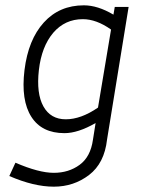

<svg xmlns="http://www.w3.org/2000/svg" viewBox="-20 -501 540 721"><path d="M329 24 339 -39Q273 -1 222 -1Q137 -1 98 -62Q58 -124 72 -238Q86 -352 144.5 -416.5Q203 -481 295 -481Q347 -481 406 -446L411 -475H463L382 23Q372 112 314.5 156Q257 200 182 200Q107 200 15 160L38 110Q126 148 182 148Q238 148 279 118Q320 88 329 24ZM348 -97 397 -390Q342 -429 291 -429Q224 -429 180 -378Q136 -326 126 -238Q116 -150 143 -101.5Q170 -53 227 -53Q284 -53 348 -97Z"/></svg>

Font: TypoPRO Lekton
Style: Italic
Weight: 400
Italic angle: -9.3°
Designer: Paolo Mazzetti, Luciano Perondi, Raffaele Flato, Elena Papassissa, Emilio Macchia, Michela Povoleri, Tobias Seemiller, R
Version: Version 3.000